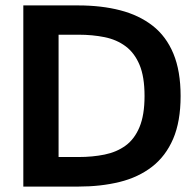

<svg xmlns="http://www.w3.org/2000/svg" viewBox="-20 -688 723 708"><path d="M66 0V-668H269Q354 -668 423.5 -650Q493 -632 543 -593Q593 -554 619.5 -490Q646 -426 646 -334Q646 -240 618.5 -176Q591 -112 540.5 -73Q490 -34 421 -17Q352 0 269 0ZM196 -109H270Q321 -109 365.5 -118Q410 -127 443 -151Q476 -175 494.5 -219.5Q513 -264 513 -334Q513 -405 494.5 -449Q476 -493 443 -517.5Q410 -542 365.5 -551Q321 -560 270 -560H196Z"/></svg>

Font: Atkinson Hyperlegible Next SemiBold
Style: Regular
Weight: 600
Designer: Elliott Scott, Megan Eiswerth, Linus Boman, Theodore Petrosky, Letters from Sweden
Foundry: Applied Design Works, Letters from Sweden
Version: Version 2.001